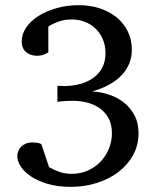

<svg xmlns="http://www.w3.org/2000/svg" viewBox="-20 -707 603 743"><path d="M516.1 -190.9Q516.1 -145.5 495.4 -107.4Q474.6 -69.3 439 -42Q403.3 -14.6 355.7 0.7Q308.1 16.1 253.9 16.1Q203.1 16.1 164.6 4.6Q126 -6.8 99.9 -24.4Q73.7 -42 60.3 -62.7Q46.9 -83.5 46.9 -102.1Q46.9 -112.3 50.5 -121.8Q54.2 -131.3 61.5 -138.9Q68.8 -146.5 79.8 -151.1Q90.8 -155.8 106 -155.8Q111.8 -155.8 122.8 -154.5Q133.8 -153.3 140.1 -148.9L169.9 -60.1Q189.5 -48.8 211.2 -41.5Q232.9 -34.2 256.8 -34.2Q292 -34.2 320.8 -47.4Q349.6 -60.5 370.1 -82.5Q390.6 -104.5 401.9 -132.6Q413.1 -160.6 413.1 -190.9Q413.1 -227.5 398.9 -251.7Q384.8 -275.9 362.8 -290.3Q340.8 -304.7 314.5 -310.8Q288.1 -316.9 263.2 -316.9Q250 -316.9 238.8 -316.4Q227.5 -315.9 219.2 -314.9Q210 -314 202.1 -313V-375Q203.6 -375 211.9 -374.5Q220.2 -374 228 -374Q259.3 -374 288.3 -381.6Q317.4 -389.2 339.6 -404.5Q361.8 -419.9 375 -443.8Q388.2 -467.8 388.2 -501Q388.2 -532.2 377.2 -556.6Q366.2 -581.1 348.1 -597.9Q330.1 -614.7 306.2 -623.3Q282.2 -631.8 256.8 -631.8Q236.8 -631.8 220.2 -627.4Q203.6 -623 191.9 -617.7Q177.7 -611.8 167 -604V-503.9Q164.1 -502.4 152.3 -496.8Q140.6 -491.2 122.1 -491.2Q113.3 -491.2 103 -493.9Q92.8 -496.6 84 -502.9Q75.2 -509.3 69.6 -520Q64 -530.8 64 -546.9Q64 -575.2 81.5 -600.8Q99.1 -626.5 129.4 -645.5Q159.7 -664.6 200 -675.8Q240.2 -687 285.2 -687Q328.6 -687 366 -674.8Q403.3 -662.6 430.9 -640.1Q458.5 -617.7 474.4 -585.7Q490.2 -553.7 490.2 -514.2Q490.2 -457.5 450.4 -415.8Q410.6 -374 335.9 -353Q367.2 -351.6 399.4 -341.6Q431.6 -331.5 457.5 -311.8Q483.4 -292 499.8 -262Q516.1 -231.9 516.1 -190.9Z"/></svg>

Font: BabelStone Ogham Stemless
Style: Regular
Weight: 400
Designer: Andrew West
Foundry: BabelStone
Version: Version 2.02 March 14, 2022